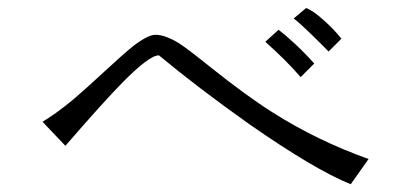

<svg xmlns="http://www.w3.org/2000/svg" viewBox="-20 -652 1040 483"><path d="M86.9 -345.7 144.5 -285.2Q238.3 -393.6 287.1 -443.4Q356.4 -513.7 379.9 -512.7Q477.5 -431.6 605.5 -340.8Q770.5 -225.6 862.3 -188.5L907.2 -252Q778.3 -297.9 666 -369.1Q600.6 -410.2 507.8 -484.4Q453.1 -528.3 430.7 -543Q395.5 -564.5 371.1 -564.5Q352.5 -564.5 316.4 -537.1Q293.9 -519.5 241.2 -470.7Q191.4 -424.8 165 -402.3Q120.1 -365.2 86.9 -345.7ZM750 -631.8 718.8 -605.5Q729.5 -597.7 749 -579.1Q761.7 -567.4 784.2 -544.9L806.6 -522.5L838.9 -554.7Q819.3 -579.1 793.9 -601.6Q766.6 -626 750 -631.8ZM680.7 -577.1 647.5 -546.9Q675.8 -521.5 696.3 -501Q717.8 -479.5 736.3 -458L770.5 -492.2Q746.1 -519.5 719.7 -543.9Q696.3 -565.4 680.7 -577.1Z"/></svg>

Font: DotumChe
Style: Regular
Weight: 400
Monospace: yes
Version: Version 2.21